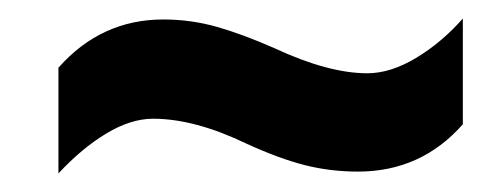

<svg xmlns="http://www.w3.org/2000/svg" viewBox="-20 -456 543 207"><path d="M246 -301Q190 -328 145 -328Q121 -328 94.5 -312Q68 -296 43 -269V-383Q89 -435 156 -435Q186 -435 214 -427Q242 -419 276 -404Q334 -377 376 -377Q401 -377 428.5 -393.5Q456 -410 479 -436V-322Q434 -271 366 -271Q336 -271 308.5 -278Q281 -285 246 -301Z"/></svg>

Font: Noto Sans Condensed
Style: Bold Italic
Weight: 700
Width: 3
Italic angle: -12°
Designer: Monotype Design Team
Foundry: Monotype Imaging Inc.
Version: Version 2.013; ttfautohint (v1.8.4.7-5d5b)